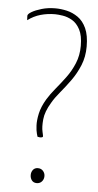

<svg xmlns="http://www.w3.org/2000/svg" viewBox="-52 -743 400 780"><g transform="rotate(5 148.0 -353.0)"><path d="M115 -184Q115 -184 111.5 -196Q108 -208 107 -229Q106 -250 112 -278Q118 -306 137 -338Q151 -361 171 -385Q191 -409 211 -436Q231 -463 244.5 -495.5Q258 -528 258 -567Q258 -609 245 -633.5Q232 -658 213 -669Q194 -680 174.5 -683Q155 -686 143 -686Q112 -686 84 -678Q56 -670 32 -652Q32 -652 31.5 -656Q31 -660 31 -670Q31 -677 46 -686Q61 -695 86.5 -702.5Q112 -710 142 -710Q165 -710 189 -704.5Q213 -699 234.5 -684Q256 -669 269 -640.5Q282 -612 282 -566Q282 -524 267.5 -489Q253 -454 232 -425Q211 -396 190.5 -371.5Q170 -347 158 -326Q135 -288 132 -256.5Q129 -225 133.5 -206Q138 -187 137 -186Q136 -184 132 -183Q128 -182 123.5 -182.5Q119 -183 115 -184ZM128 4Q115 4 108 -5Q101 -14 101 -27Q101 -39 108 -48Q115 -57 128 -57Q141 -57 149 -48Q157 -39 157 -27Q157 -14 149 -5Q141 4 128 4Z"/></g></svg>

Font: Yanone Kaffeesatz ExtraLight ExtraLight
Style: Regular
Weight: 250
Version: Version 2.003